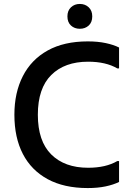

<svg xmlns="http://www.w3.org/2000/svg" viewBox="-20 -942 688 974"><path d="M53 -360Q53 -472 96 -556Q139 -640 222 -686Q305 -732 425 -732Q476 -732 516 -723.5Q556 -715 584 -701V-595H575Q517 -629 427 -629Q308 -629 240 -561.5Q172 -494 172 -360Q172 -226 240 -158.5Q308 -91 427 -91Q517 -91 575 -125H584V-19Q556 -5 516 3.5Q476 12 425 12Q305 12 222 -33Q139 -78 96 -161Q53 -244 53 -360ZM385 -796Q358 -796 340 -812.5Q322 -829 322 -859Q322 -888 340 -905Q358 -922 385 -922Q412 -922 430 -905Q448 -888 448 -859Q448 -829 430 -812.5Q412 -796 385 -796Z"/></svg>

Font: Kufam Medium
Style: Regular
Weight: 500
Designer: Wael Morcos, Artur Schmal
Foundry: Original Type
Version: Version 1.300; ttfautohint (v1.8.3)